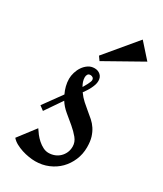

<svg xmlns="http://www.w3.org/2000/svg" viewBox="-158 -659 621 731"><g transform="rotate(30 152.0 -293.0)"><path d="M268.1 -134.8Q268.1 -104.5 256.8 -78.1Q245.6 -51.8 226.3 -32.2Q207 -12.7 180.4 -1.5Q153.8 9.8 123 9.8Q109.9 9.8 94.5 7.3Q79.1 4.9 64 0Q48.8 -4.9 35.4 -12.2Q22 -19.5 13.2 -29.8L70.8 -105Q76.7 -95.7 85.2 -84.7Q93.8 -73.7 104.2 -64.5Q114.7 -55.2 126.7 -49.1Q138.7 -43 150.9 -43Q165 -43 177.5 -47.9Q189.9 -52.7 199.2 -61.8Q208.5 -70.8 213.9 -83Q219.2 -95.2 219.2 -109.9Q219.2 -129.4 205.8 -145.8Q192.4 -162.1 174.1 -177.5Q155.8 -192.9 136 -209.2Q116.2 -225.6 104 -245.1L53.2 -170.9L34.2 -185.1L92.8 -266.1Q85.9 -280.3 82 -295.9Q78.1 -311.5 78.1 -327.1Q78.1 -340.3 82.5 -355Q86.9 -369.6 95.2 -381.8Q103.5 -394 115.5 -402.1Q127.4 -410.2 143.1 -410.2Q158.2 -410.2 168.7 -400.9Q179.2 -391.6 179.2 -375Q179.2 -366.2 176.3 -357.4Q173.3 -348.6 168.9 -339.8Q164.6 -331.1 159.2 -323Q153.8 -314.9 148.9 -308.1Q160.6 -291.5 174.3 -279.3Q188 -267.1 201.2 -256.3Q214.4 -245.6 226.6 -234.9Q238.8 -224.1 247.8 -210.4Q256.8 -196.8 262.5 -178.7Q268.1 -160.6 268.1 -134.8ZM157.2 -366.2Q157.2 -373 152.6 -376.5Q147.9 -379.9 142.1 -379.9Q133.8 -379.9 130.4 -374.3Q127 -368.7 127 -361.8Q127 -352.1 130.1 -342.8Q133.3 -333.5 138.2 -325.2Q140.1 -328.6 143.3 -334Q146.5 -339.4 149.7 -345.5Q152.8 -351.6 155 -357.2Q157.2 -362.8 157.2 -366.2ZM145 -442.9 132.8 -460 246.6 -596.2 303.7 -532.2Z"/></g></svg>

Font: Redressed
Style: Regular
Weight: 400
Designer: Astigmatic (AOETI)
Foundry: Astigmatic (AOETI)
Version: Version 1.001